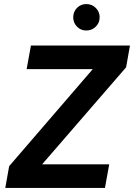

<svg xmlns="http://www.w3.org/2000/svg" viewBox="-20 -924 659 944"><path d="M6 0 25 -107 436 -584H111L132 -700H619L600 -593L187 -116H517L496 0ZM404 -774Q377 -774 358.5 -793Q340 -812 340 -839Q340 -866 358.5 -885Q377 -904 404 -904Q432 -904 451 -885Q470 -866 470 -839Q470 -812 451 -793Q432 -774 404 -774Z"/></svg>

Font: DM Sans 11pt ExtraBold
Style: Italic
Weight: 800
Italic angle: -10°
Version: Version 4.004;gftools[0.9.30]